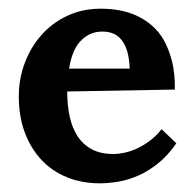

<svg xmlns="http://www.w3.org/2000/svg" viewBox="-20 -406 443 438"><path d="M213.9 -334Q197.3 -334 184.3 -327.6Q171.4 -321.3 161.9 -310.3Q152.3 -299.3 146.5 -283.9Q140.6 -268.6 137.7 -249.5H275.9Q274.9 -272.9 270.3 -288.8Q265.6 -304.7 257.3 -314.9Q249 -325.2 238 -329.6Q227.1 -334 213.9 -334ZM378.9 -201.7 133.3 -197.3Q133.3 -166.5 138.9 -140.4Q144.5 -114.3 157 -95.2Q169.4 -76.2 189.5 -65.4Q209.5 -54.7 238.8 -54.7Q250 -54.7 263.9 -57.6Q277.8 -60.5 292.2 -67.1Q306.6 -73.7 321.3 -84.5Q335.9 -95.2 348.6 -111.3L382.3 -79.1Q362.3 -50.3 339.6 -32.5Q316.9 -14.6 294.2 -4.9Q271.5 4.9 249.3 8.5Q227.1 12.2 208 12.2Q166.5 12.2 132.6 -1.7Q98.6 -15.6 74.2 -41.7Q49.8 -67.9 36.4 -104.2Q22.9 -140.6 22.9 -186.5Q22.9 -226.1 36.4 -262Q49.8 -297.9 74.2 -325.7Q98.6 -353.5 133.3 -369.9Q168 -386.2 210.4 -386.2Q231 -386.2 251.7 -382.6Q272.5 -378.9 291.3 -370.4Q310.1 -361.8 326.4 -347.9Q342.8 -334 354.2 -313.5Q365.7 -293 372.6 -265.4Q379.4 -237.8 378.9 -201.7Z"/></svg>

Font: Parastoo Print
Style: Print-Bold
Weight: 700
Foundry: Saber Rastikerdar (saber.rastikerdar@gmail.com)
Version: Version 1.0.0-alpha3